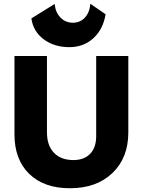

<svg xmlns="http://www.w3.org/2000/svg" viewBox="-20 -992 760 1022"><path d="M349 -741Q269 -741 213 -782.5Q157 -824 147 -894L271 -971Q275 -926 302 -898.5Q329 -871 368 -871Q406 -871 431.5 -898Q457 -925 461 -972L542 -916Q529 -836 477 -788.5Q425 -741 349 -741ZM352 10Q214 10 135.5 -66.5Q57 -143 57 -277V-694H230V-287Q230 -218 267 -179Q304 -140 371 -140Q428 -140 460 -173.5Q492 -207 492 -267V-694H663V-287Q663 -152 578.5 -71Q494 10 352 10Z"/></svg>

Font: Cantarell Extra Bold
Style: Regular
Weight: 800
Designer: Dave Crossland, Nikolaus Waxweiler, Florian Fecher, Jacques Le Bailly, Eben Sorkin, Alexei Vanyashin, Alexios Zavras, Em
Version: Version 0.303